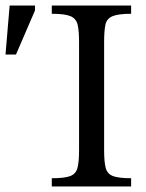

<svg xmlns="http://www.w3.org/2000/svg" viewBox="-33 -677 531 697"><path d="M443 0H155V-30Q200 -30 221 -37.5Q242 -45 248 -66.5Q254 -88 254 -131V-525Q254 -564 249 -586.5Q244 -609 223.5 -618Q203 -627 155 -627V-657H443V-627Q396 -627 375 -618Q354 -609 349.5 -586.5Q345 -564 345 -525V-131Q345 -88 351 -66.5Q357 -45 378 -37.5Q399 -30 443 -30ZM25 -479H-13L2 -657H94V-639Z"/></svg>

Font: STIX Two Text
Style: Regular
Weight: 400
Designer: Ross Mills, John Hudson & Paul Hanslow, Tiro Typeworks Ltd; with prior portions MicroPress Inc., and Coen Hoffman.
Foundry: Tiro Typeworks Ltd
Version: Version 2.13 b171